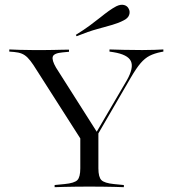

<svg xmlns="http://www.w3.org/2000/svg" viewBox="-20 -776 715 796"><path d="M339.5 -160.5 118.5 -506.5Q105.6 -525.8 94.4 -537.1Q83.1 -548.4 70.2 -553.6Q57.3 -558.9 38.7 -560.5L18.5 -562.1V-571Q36.3 -570.2 60.5 -569.4Q84.7 -568.5 115.3 -568.5H118.5H123.4Q146 -568.5 165.3 -568.5Q184.7 -568.5 202.8 -569Q221 -569.4 236.7 -569.8Q252.4 -570.2 266.1 -570.2V-561.3L240.3 -558.9Q203.2 -555.6 198.8 -541.1Q194.4 -526.6 212.1 -496L384.7 -224.2L373.4 -216.9L505.6 -442.7Q535.5 -495.2 522.6 -522.6Q509.7 -550 450 -559.7L433.9 -562.1V-571Q456.5 -570.2 492.3 -569.4Q528.2 -568.5 570.2 -568.5Q600.8 -568.5 621.8 -569.4Q642.7 -570.2 657.3 -571V-562.1L648.4 -560.5Q620.2 -554.8 600.4 -544.8Q580.6 -534.7 562.9 -514.1Q545.2 -493.5 522.6 -454.8L351.6 -160.5ZM345.2 -2.4Q316.9 -2.4 291.9 -2Q266.9 -1.6 246 -1.2Q225 -0.8 206.5 0V-8.9L247.6 -12.9Q288.7 -16.9 300.8 -29.4Q312.9 -41.9 312.9 -78.2V-250.8L358.1 -179.8L387.9 -231.5V-78.2Q387.9 -41.9 400.4 -29.4Q412.9 -16.9 452.4 -12.9L493.5 -8.9V0Q475.8 -0.8 454.4 -1.2Q433.1 -1.6 408.9 -2Q384.7 -2.4 355.6 -2.4H350.8ZM297.6 -625.8 294.4 -631.5Q328.2 -652.4 353.2 -671Q378.2 -689.5 396.8 -704.4Q415.3 -719.4 431 -730.6Q446.8 -741.9 462.1 -750Q480.6 -758.9 494.4 -755.2Q508.1 -751.6 513.7 -739.5Q520.2 -727.4 515.3 -713.7Q510.5 -700 491.9 -691.1Q471.8 -680.6 445.6 -673Q419.4 -665.3 383.5 -655.6Q347.6 -646 297.6 -625.8Z"/></svg>

Font: Playfair 144pt SemiExpanded Light
Style: Regular
Weight: 300
Width: 6
Designer: Claus Eggers Sørensen
Foundry: Claus Eggers Sørensen
Version: Version 2.203